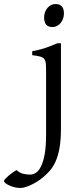

<svg xmlns="http://www.w3.org/2000/svg" viewBox="-127 -682 406 946"><path d="M173.3 -48.3Q173.3 7.8 166.3 47.1Q159.2 86.4 146.7 114Q134.3 141.6 117.2 160.6Q100.1 179.7 80.6 195.3Q67.4 205.6 52.7 214.6Q38.1 223.6 23.4 230.2Q8.8 236.8 -4.2 240.5Q-17.1 244.1 -26.4 244.1Q-41.5 244.1 -55.9 240.5Q-70.3 236.8 -81.8 231.4Q-93.3 226.1 -100.3 220.2Q-107.4 214.4 -107.4 210.4Q-107.4 206.1 -100.3 198.5Q-93.3 190.9 -83.5 182.6Q-73.7 174.3 -63.2 167Q-52.7 159.7 -45.4 156.2Q-29.8 169.9 -13.2 174.1Q3.4 178.2 22 178.2Q36.1 178.2 50 169.2Q64 160.2 75.2 137.7Q86.4 115.2 93.3 76.7Q100.1 38.1 100.1 -21V-327.1Q100.1 -352.1 98.9 -367.2Q97.7 -382.3 91.3 -390.9Q85 -399.4 71 -403.3Q57.1 -407.2 31.7 -410.2V-429.7Q52.2 -433.1 68.1 -437.5Q84 -441.9 98.4 -446.5Q112.8 -451.2 126.2 -456.8Q139.6 -462.4 155.3 -468.8H173.3ZM188 -615.7Q188 -602.1 183.6 -589.8Q179.2 -577.6 171.6 -568.6Q164.1 -559.6 153.8 -554.2Q143.6 -548.8 131.8 -548.8Q109.9 -548.8 100.1 -561Q90.3 -573.2 90.3 -595.7Q90.3 -609.4 94.7 -621.6Q99.1 -633.8 106.7 -642.8Q114.3 -651.9 124.5 -657Q134.8 -662.1 146.5 -662.1Q188 -662.1 188 -615.7Z"/></svg>

Font: Gentium Plus APac
Style: Regular
Weight: 400
Designer: J. Victor Gaultney, Annie Olsen, Iska Routamaa, Becca Hirsbrunner
Foundry: SIL International
Version: Version 5.000